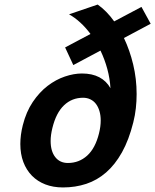

<svg xmlns="http://www.w3.org/2000/svg" viewBox="-20 -803 675 835"><path d="M208 -247.1Q204.1 -231.4 202.1 -217Q200.2 -202.6 200.2 -189.9Q200.2 -145.5 220.2 -119.9Q240.2 -94.2 275.4 -94.2Q323.7 -94.2 359.1 -126.2Q394.5 -158.2 410.6 -223.1Q418 -252.9 418 -278.8Q418 -301.3 412.6 -319.6Q407.2 -337.9 397.5 -350.8Q387.7 -363.8 373.3 -370.8Q358.9 -377.9 341.3 -377.9Q293 -377.9 258.5 -345.2Q224.1 -312.5 208 -247.1ZM519 -637.7Q544.4 -584.5 559.3 -522.2Q574.2 -460 574.2 -394Q574.2 -363.3 570.8 -332.3Q567.4 -301.3 559.6 -270.5Q540.5 -194.3 510.5 -140.6Q480.5 -86.9 441.4 -53Q402.3 -19 355 -3.4Q307.6 12.2 253.9 12.2Q211.4 12.2 177.2 -1Q143.1 -14.2 118.9 -38.8Q94.7 -63.5 81.5 -98.4Q68.4 -133.3 68.4 -176.8Q68.4 -215.8 79.1 -258.3Q93.8 -316.9 122.6 -359.6Q151.4 -402.3 187.3 -429.7Q223.1 -457 262.2 -470.2Q301.3 -483.4 336.4 -483.4Q380.9 -483.4 411.9 -467Q442.9 -450.7 460.4 -419.4Q458 -460.9 446.8 -502.7Q435.5 -544.4 417 -583L298.8 -520L263.2 -596.7L373.5 -655.3Q353 -683.1 329.3 -704.8Q305.7 -726.6 280.3 -740.7L404.8 -783.2Q443.8 -755.9 476.6 -710L595.2 -772.9L635.3 -699.7Z"/></svg>

Font: Andika New Basic
Style: Bold Italic
Weight: 700
Italic angle: -14°
Designer: Victor Gaultney, Annie Olsen, Pablo Ugerman
Foundry: SIL International
Version: Version 5.500